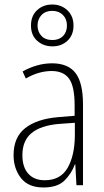

<svg xmlns="http://www.w3.org/2000/svg" viewBox="-20 -819 460 849"><path d="M210 -539Q281 -539 314 -496Q347 -453 347 -357V0H318L313 -92H311Q296 -51 265 -20.5Q234 10 172 10Q105 10 72.5 -32Q40 -74 40 -133Q40 -212 91.5 -252.5Q143 -293 237 -301L310 -307V-353Q310 -437 285.5 -471Q261 -505 208 -505Q182 -505 154 -497.5Q126 -490 94 -472L80 -503Q110 -520 143 -529.5Q176 -539 210 -539ZM240 -271Q160 -264 119.5 -230.5Q79 -197 79 -133Q79 -80 105 -51Q131 -22 178 -22Q247 -22 278.5 -76Q310 -130 311 -218V-276ZM212 -614Q172 -614 144.5 -638.5Q117 -663 117 -706Q117 -749 144 -774Q171 -799 211 -799Q251 -799 278 -773.5Q305 -748 305 -706Q305 -664 278.5 -639Q252 -614 212 -614ZM212 -642Q241 -642 258.5 -659.5Q276 -677 276 -706Q276 -735 258 -753Q240 -771 211 -771Q181 -771 163.5 -752.5Q146 -734 146 -706Q146 -679 163 -660.5Q180 -642 212 -642Z"/></svg>

Font: Noto Sans Sinhala Condensed ExtraLight
Style: Regular
Weight: 200
Width: 3
Designer: Jelle Bosma - Monotype Design Team
Foundry: Monotype Imaging Inc.
Version: Version 2.006; ttfautohint (v1.8.4.7-5d5b)